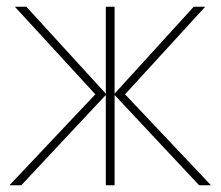

<svg xmlns="http://www.w3.org/2000/svg" viewBox="-20 -548 654 568"><path d="M587 -528 350 -269 604 0H569L319 -267V0H293V-267L43 0H8L262 -269L24 -528H58L293 -271V-528H319V-271L553 -528Z"/></svg>

Font: Noto Sans UI Thin
Style: Regular
Weight: 250
Designer: Monotype Design Team
Foundry: Monotype Imaging Inc.
Version: Version 1.901